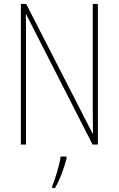

<svg xmlns="http://www.w3.org/2000/svg" viewBox="-20 -800 602 975"><path d="M477 -66V-780H451V-256C451 -222 452 -169 452 -122H450L113 -780H86V-66H112V-600C112 -655 112 -691 111 -727H113L450 -66ZM318 4V-5H288C283 36 259 112 245 146V155H259C286 109 306 52 318 4Z"/></svg>

Font: Noto Sans Malayalam UI Condensed Thin
Style: Regular
Weight: 100
Width: 3
Designer: Jelle Bosma - Monotype Design Team
Foundry: Monotype Imaging Inc.
Version: Version 2.104